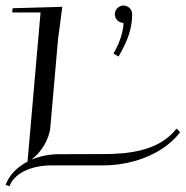

<svg xmlns="http://www.w3.org/2000/svg" viewBox="-21 -584 657 678"><path d="M384.5 -533.8C384.5 -516.9 398.2 -503.2 415.1 -503.2C415.1 -481.7 406.9 -441.4 379.7 -394.9L397.6 -384.3C432.6 -444.2 445.7 -487 445.7 -533.8C445.7 -550.7 432 -564.4 415.1 -564.4C398.2 -564.4 384.5 -550.7 384.5 -533.8ZM199 -560 23.6 -555 22.2 -540H122.2C106.9 -364.4 91.5 -188.9 76.2 -13.3C38.8 6.1 10.9 35.1 -1.3 69.3L12.8 73.2C27.8 31.2 83.3 0 162 0H345C431.5 0 548.7 -31 615.2 -117L602.4 -130C540.3 -49 427.2 -40.3 348.5 -40L188 -39.5C153.1 -39.4 121 -33 92 -21V-22C125 -47 153.1 -92.3 156.8 -135L183.9 -445Z"/></svg>

Font: Galberik
Style: Regular
Weight: 400
Designer: Gluk
Foundry: Gluk
Version: Version 0.50